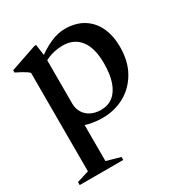

<svg xmlns="http://www.w3.org/2000/svg" viewBox="-167 -591 903 955"><g transform="rotate(-30 284.0 -113.0)"><path d="M423 -221Q423 -310.5 387.5 -355.5Q352 -400.5 289 -400.5Q264 -400.5 240.8 -395.5Q217.5 -390.5 196.5 -380.8Q175.5 -371 156.5 -354.5L152 -383Q181.5 -406 207.2 -422Q233 -438 255.8 -448Q278.5 -458 299 -462.5Q319.5 -467 338.5 -467Q401 -467 444.5 -440Q488 -413 510.5 -364.8Q533 -316.5 533 -252.5Q533 -170 499.2 -111Q465.5 -52 408.8 -20.5Q352 11 282 11Q256 11 230.2 7Q204.5 3 178.5 -5.5Q152.5 -14 125 -28H186V203.5L265.5 226V243H15.5V226L85 204V-361.5Q78.5 -368 68.8 -374.2Q59 -380.5 45.8 -387.8Q32.5 -395 14.5 -404V-417L166.5 -469H176L186 -398V-125.5Q186 -97.5 199.8 -75Q213.5 -52.5 238 -40Q262.5 -27.5 295.5 -27.5Q336 -27.5 364.2 -49.5Q392.5 -71.5 407.8 -114.8Q423 -158 423 -221Z"/></g></svg>

Font: Newsreader 36pt Medium
Style: Regular
Weight: 500
Designer: Hugues Gentile
Foundry: Production Type
Version: Version 1.003